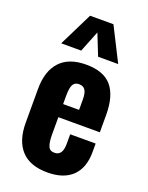

<svg xmlns="http://www.w3.org/2000/svg" viewBox="-156 -912 771 1000"><g transform="rotate(20 229.5 -411.5)"><path d="M72.8 -647 165 -833.5H294.4L388.7 -647H277.3L230.5 -764.6L183.6 -647ZM190.4 -353H278.8V-409.7Q278.8 -446.8 267.8 -462.9Q256.8 -479 233.4 -479Q210 -479 200.2 -460.7Q190.4 -442.4 190.4 -396.5ZM234.4 9.8Q137.2 9.8 88.9 -43.2Q40.5 -96.2 40.5 -195.3V-382.3Q40.5 -481.4 89.4 -534.4Q138.2 -587.4 233.9 -587.4Q332 -587.4 376.2 -534.4Q420.4 -481.4 420.4 -377V-280.3H190.4V-185.5Q190.4 -142.6 199.2 -120.8Q208 -99.1 233.9 -99.1Q278.8 -99.1 278.8 -164.1V-217.8H419.9V-170.9Q419.9 -83 372.1 -36.6Q324.2 9.8 234.4 9.8Z"/></g></svg>

Font: Oswald
Style: DemiBold
Weight: 600
Designer: Vernon Adams
Foundry: Vernon Adams
Version: 3.0; ttfautohint (v0.95) -l 8 -r 50 -G 200 -x 0 -w "G" -W -c